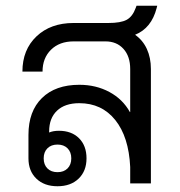

<svg xmlns="http://www.w3.org/2000/svg" viewBox="-20 -638 625 668"><path d="M450 -517Q477 -498 491 -467.5Q505 -437 505 -398V0H433V-57Q428 -162 381 -220.5Q334 -279 256 -279Q206 -279 178.5 -253Q151 -227 151 -181V-177Q165 -183 185 -183Q229 -183 255 -157Q281 -131 281 -87Q281 -43 253.5 -16.5Q226 10 180 10Q134 10 106.5 -16.5Q79 -43 79 -87V-169Q79 -251 126 -297Q173 -343 256 -343Q314 -343 360.5 -318Q407 -293 432 -248H433V-398Q433 -442 409.5 -468Q386 -494 347 -494H236Q187 -494 157.5 -465Q128 -436 128 -389H58Q58 -465 107 -511.5Q156 -558 236 -558H357Q400 -558 420.5 -569Q441 -580 452 -610L455 -618H527L525 -610Q507 -540 450 -517ZM180 -135Q158 -135 145 -122Q132 -109 132 -87Q132 -65 145 -52Q158 -39 180 -39Q202 -39 215 -52Q228 -65 228 -87Q228 -109 215 -122Q202 -135 180 -135Z"/></svg>

Font: Bai Jamjuree
Style: Regular
Weight: 400
Designer: Katatrad Aksorn Co.,Ltd.
Foundry: Cadson Demak Co.,Ltd.
Version: Version 1.000; ttfautohint (v1.6)